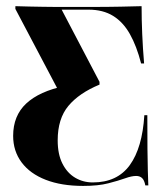

<svg xmlns="http://www.w3.org/2000/svg" viewBox="-20 -591 530 622"><path d="M249.2 11.3Q179 11.3 128.2 -8.5Q77.4 -28.2 50 -64.9Q22.6 -101.6 22.6 -150.8Q22.6 -216.1 64.9 -255.6Q107.3 -295.2 191.1 -312.9L171 -294.4L29.8 -562.1V-571Q52.4 -570.2 74.6 -569.8Q96.8 -569.4 118.5 -569Q140.3 -568.5 163.3 -568.5Q186.3 -568.5 210.5 -568.5H267.7Q329.8 -568.5 370.6 -569.4Q411.3 -570.2 438.7 -571Q438.7 -527.4 440.7 -481Q442.7 -434.7 446.8 -385.5H437.1Q422.6 -441.9 400.8 -480.6Q379 -519.4 346.4 -539.5Q313.7 -559.7 266.9 -559.7H179.8L302.4 -325.8V-316.9Q236.3 -289.5 201.6 -248Q166.9 -206.5 166.9 -136.3Q166.9 -91.1 182.3 -60.9Q197.6 -30.6 223.4 -15.3Q249.2 0 280.6 0Q359.7 0 400.4 -56Q441.1 -112.1 447.6 -217.7H457.3Q457.3 -151.6 457.7 -108.5Q458.1 -65.3 458.9 -38.3Q459.7 -11.3 460.5 9.7H450.8Q447.6 -7.3 440.3 -14.1Q433.1 -21 421 -21Q406.5 -21 385.1 -13.3Q363.7 -5.6 331 2.8Q298.4 11.3 249.2 11.3Z"/></svg>

Font: Playfair 144pt SemiCondensed ExtraBold
Style: Regular
Weight: 800
Width: 4
Designer: Claus Eggers Sørensen
Foundry: Claus Eggers Sørensen
Version: Version 2.203